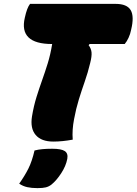

<svg xmlns="http://www.w3.org/2000/svg" viewBox="-20 -720 704 990"><path d="M355 0Q302 10 255 10Q193 10 164 -24Q135 -58 145 -120Q154 -174 168 -219Q182 -264 197 -306Q212 -348 226 -393Q240 -438 249 -493Q76 -493 108 -629Q119 -680 135 -700H576Q635 -700 654 -667.5Q673 -635 656 -566Q652 -545 643 -525.5Q634 -506 623 -493H442L437 -487Q450 -470 452 -450Q454 -430 445 -395Q433 -345 417 -299.5Q401 -254 386.5 -207Q372 -160 362 -106Q351 -50 355 0ZM158 56Q177 51 199 49Q221 47 249 47Q296 47 314 59Q332 71 327 99Q320 136 295.5 173.5Q271 211 245 232Q232 242 216.5 246Q201 250 173 250Q143 250 120.5 245Q98 240 79 227Q108 186 126.5 149Q145 112 158 56Z"/></svg>

Font: Recursive Sn Csl St XBk
Style: Italic
Weight: 1000
Italic angle: -15°
Version: Version 1.085;hotconv 1.1.0;makeotfexe 2.6.0; ttfautohint (v